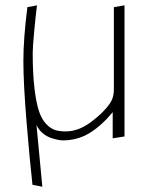

<svg xmlns="http://www.w3.org/2000/svg" viewBox="-20 -523 545 722"><path d="M67.9 -293.9Q67.9 -207.5 80.1 -61.3Q92.3 85 102.1 171.9L139.2 179.2L117.2 -53.2Q125 -35.2 140.1 -22.5Q155.3 -9.8 171.6 -4.4Q188 1 198.7 2.9Q209.5 4.9 215.8 4.9Q271 4.9 315.9 -22.2Q360.8 -49.3 403.8 -101.1V-2.9L448.2 -9.8V-502.9L408.2 -496.1V-186Q408.2 -172.4 405.3 -161.1Q402.3 -149.9 400.4 -146.5Q398.4 -143.1 393.1 -133.8Q368.2 -98.1 321.3 -63.5Q274.4 -28.8 227.1 -28.8Q203.1 -28.8 186.5 -34.2Q169.9 -39.6 153.1 -57.4Q136.2 -75.2 126 -106.7Q115.7 -138.2 109.4 -192.9Q103 -247.6 103 -324.2Q103 -346.2 108.9 -408.4Q114.7 -470.7 119.1 -502.9L83 -496.1Q67.9 -377.9 67.9 -293.9Z"/></svg>

Font: Comic Neue Angular Light
Style: Regular
Weight: 300
Designer: Craig Rozynski
Foundry: Craig Rozynski
Version: Version 2.003